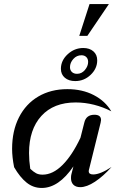

<svg xmlns="http://www.w3.org/2000/svg" viewBox="-20 -922 602 952"><path d="M533 -94Q492 -48 451 -21Q410 6 378 6Q356 6 344 -6Q332 -18 332 -39Q332 -51 334 -58L344 -97Q271 10 187 10Q145 10 112 -16.5Q79 -43 50 -93Q40 -143 40 -184Q40 -273 74 -340Q108 -407 170 -443.5Q232 -480 314 -480Q388 -480 445 -450.5Q502 -421 532 -370Q492 -391 446.5 -402.5Q401 -414 355 -414Q246 -414 185 -347Q124 -280 124 -163Q124 -126 130 -85Q146 -70 159 -63Q172 -56 191 -56Q242 -56 290 -104Q338 -152 379 -239L398 -314Q407 -353 448 -353Q481 -353 481 -327Q481 -324 479 -314L422 -84Q420 -78 420 -73Q420 -57 442 -57Q477 -57 533 -94ZM282 -581Q282 -622 315.5 -653Q349 -684 393 -684Q424 -684 443 -667.5Q462 -651 462 -623Q462 -582 429.5 -551Q397 -520 353 -520Q321 -520 301.5 -536.5Q282 -553 282 -581ZM417 -615Q417 -630 408 -639Q399 -648 384 -648Q360 -648 343.5 -629.5Q327 -611 327 -589Q327 -574 336.5 -565Q346 -556 362 -556Q385 -556 401 -575Q417 -594 417 -615ZM424 -902H520L413 -744H373Z"/></svg>

Font: Srisakdi
Style: Bold
Weight: 700
Designer: Cadson Demak Co.,Ltd.
Foundry: Cadson Demak Co.,Ltd.
Version: Version 1.000